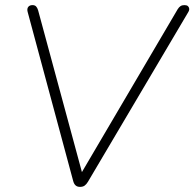

<svg xmlns="http://www.w3.org/2000/svg" viewBox="-20 -725 760 751"><path d="M293 6Q282 6 275.5 0Q269 -6 266 -18L88 -679Q85 -691 90.5 -698Q96 -705 107 -705Q116 -705 121 -700Q126 -695 129 -685L308 -24H284L675 -689Q680 -697 686 -701Q692 -705 701 -705Q710 -705 714.5 -701.5Q719 -698 720 -691.5Q721 -685 716 -677L324 -14Q318 -4 311 1Q304 6 293 6Z"/></svg>

Font: Nunito Variable Extra Light
Style: Italic
Weight: 200
Italic angle: -9°
Designer: Vernon Adams
Foundry: Vernon Adams
Version: Version 3.602